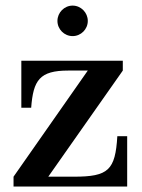

<svg xmlns="http://www.w3.org/2000/svg" viewBox="-20 -682 520 702"><path d="M190 -605.5C190 -575 215 -550 245.5 -550C276 -550 301 -575 301 -605.5C301 -636 276 -661.5 245.5 -661.5C215 -661.5 190 -636 190 -605.5ZM229.5 -424H301L29.5 -36V0H445V-184H409C401.5 -60 376.5 -36 250.5 -36H156.5L429 -424V-460H58V-288H94C101.5 -389 125 -424 229.5 -424Z"/></svg>

Font: Bodoni* 06pt Medium
Style: Regular
Weight: 500
Version: Version 2.3